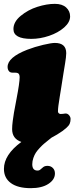

<svg xmlns="http://www.w3.org/2000/svg" viewBox="-37 -730 388 996"><path d="M32.7 -579.1Q32.7 -616.7 70.6 -647.9Q108.4 -679.2 157 -694.6Q205.6 -710 247.6 -710Q285.6 -710 306.2 -691.2Q326.7 -672.4 326.7 -645Q326.7 -614.7 295.7 -587.4Q264.6 -560.1 218 -544.2Q171.4 -528.3 125 -528.3Q32.7 -528.3 32.7 -579.1ZM48.8 -217.3Q64.9 -300.8 64.9 -329.1Q64.9 -345.2 56.6 -350.1Q51.3 -353 42 -353H29.3Q23.4 -353 18.6 -354.5Q14.2 -356 11.2 -358.9Q2.4 -367.7 2.4 -382.8Q2.4 -432.1 103.5 -471.7Q144 -487.3 186.8 -497.3Q229.5 -507.3 247.6 -507.3Q306.6 -507.3 306.6 -454.1Q306.6 -444.3 304.9 -430.9Q303.2 -417.5 300.8 -402.1Q298.3 -386.7 292.2 -349.6Q286.1 -312.5 280.3 -273.9Q277.8 -257.8 272.9 -228Q268.1 -198.2 265.9 -181.4Q263.7 -164.6 263.7 -151.4Q263.7 -146.5 267.8 -142.6Q272 -138.7 277.3 -138.7Q283.7 -138.7 291.5 -139.6Q297.4 -141.1 304.2 -141.1Q314 -141.1 321.5 -132.1Q329.1 -123 329.1 -112.8Q329.1 -99.1 324.7 -88.6Q320.3 -78.1 308.1 -67.4Q295.9 -56.6 288.1 -51Q280.3 -45.4 259.3 -32.2Q243.7 -22.9 230.5 -16.1Q227.1 -13.2 212.9 -2Q198.7 9.3 190.7 16.1Q182.6 22.9 169.7 36.6Q156.7 50.3 149.2 61.8Q141.6 73.2 136 89.6Q130.4 106 130.4 122.1Q130.4 154.8 157.7 154.8Q167 154.8 173.3 148.7Q179.7 142.6 187.7 136.5Q195.8 130.4 209.5 130.4Q226.1 130.4 237.1 141.4Q248 152.3 248 169.9Q248 201.7 214.1 223.9Q180.2 246.1 122.6 246.1Q55.7 246.1 19.5 219.7Q-16.6 193.4 -16.6 146Q-16.6 72.8 73.7 6.3Q25.9 -10.3 25.9 -60.1Q25.9 -78.6 29.1 -102.8Q32.2 -127 35.4 -145.5Q38.6 -164.1 48.8 -217.3Z"/></svg>

Font: Cooper* Black
Style: Italic
Weight: 900
Italic angle: -7°
Designer: Owen Earl
Foundry: indestructible type*
Version: Version 0.001